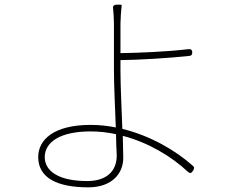

<svg xmlns="http://www.w3.org/2000/svg" viewBox="-20 -780 1020 824"><path d="M223 -186C256 -205 305 -216 368 -216C406 -216 442 -212 478 -204L479 -158L481 -113C481 -42 434 -3 354 -3C233 -3 172 -45 172 -106C172 -139 190 -167 223 -186ZM497 -615V-679C497 -698 500 -738 502 -756C503 -758 501 -760 496 -760H483H480C470 -760 465 -754 465 -749C467 -730 469 -697 469 -679C469 -637 469 -534 469 -479C469 -413 474 -316 477 -233C442 -240 407 -244 369 -244C210 -244 144 -180 144 -106C144 -15 228 24 359 24C456 24 509 -31 509 -103L507 -197C615 -169 716 -109 786 -43C796 -34 802 -37 809 -48C814 -57 815 -63 807 -69C734 -134 627 -197 505 -227C502 -313 497 -412 497 -479V-522C575 -523 699 -530 792 -540C802 -541 805 -545 805 -555C805 -566 799 -570 789 -569C696 -558 573 -553 497 -552Z"/></svg>

Font: GenSenRounded2 TW EL
Style: Regular
Weight: 250
Version: Version 2.100;PS 2.1;hotconv 16.6.51;makeotf.lib2.5.65220 DE